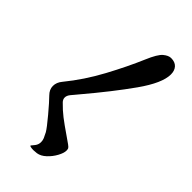

<svg xmlns="http://www.w3.org/2000/svg" viewBox="-29 -892 1057 1057"><g transform="rotate(-45 500.0 -363.5)"><path d="M440 -436Q428 -446 419 -453.5Q410 -461 403 -467Q387 -480 372 -480Q357 -480 345 -468Q314 -438 290 -407Q266 -376 227 -319Q212 -297 202.5 -284Q193 -271 187.5 -268.5Q182 -266 172 -266Q153 -266 124.5 -281.5Q96 -297 73.5 -321Q51 -345 47 -371Q45 -387 45 -396Q45 -410 47 -418Q49 -426 51 -426Q53 -426 59.5 -420Q66 -414 73 -409Q88 -398 106 -398Q120 -398 132 -403Q144 -408 163 -418Q184 -430 240 -477Q296 -524 320 -548Q343 -571 371 -571Q399 -571 424 -550Q517 -474 627.5 -414.5Q738 -355 832 -315Q901 -286 920.5 -262.5Q940 -239 940 -219Q940 -188 922.5 -172Q905 -156 875 -156Q808 -156 695 -236Q582 -316 440 -436Z"/></g></svg>

Font: Shippori Mincho B1 ExtraBold
Style: Regular
Weight: 800
Designer: FONTDASU
Foundry: FONTDASU / Google Inc. / but / Adobe
Version: Version 3.110; ttfautohint (v1.8.3)